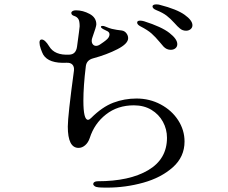

<svg xmlns="http://www.w3.org/2000/svg" viewBox="-20 -825 1040 875"><path d="M857 -710Q857 -699 848.5 -692Q840 -685 828 -685Q811 -685 799 -696Q790 -703 775 -720Q757 -740 739.5 -753.5Q722 -767 692 -779Q675 -786 675 -796Q675 -800 679.5 -802.5Q684 -805 692 -805Q702 -805 708 -803Q786 -783 821.5 -757.5Q857 -732 857 -710ZM204 -614Q229 -572 296 -576Q326 -577 331 -612Q343 -699 343 -705Q343 -729 337 -738.5Q331 -748 319 -752Q305 -756 305 -766Q305 -771 310.5 -774.5Q316 -778 326 -778Q358 -778 388.5 -761.5Q419 -745 419 -714Q419 -704 401 -654Q398 -647 398 -639Q398 -629 403.5 -622.5Q409 -616 418 -616Q427 -616 437 -623Q455 -635 462 -641Q479 -654 479 -668Q479 -677 471 -682L449 -693Q440 -698 440 -703Q440 -707 448 -707Q453 -707 460 -704Q479 -696 489.5 -693.5Q500 -691 512.5 -689Q525 -687 535 -686Q548 -684 556 -673.5Q564 -663 564 -651Q564 -626 515.5 -601Q467 -576 404 -559Q374 -551 371 -522Q360 -432 360 -366Q360 -279 381 -279Q387 -279 395 -287Q446 -338 496.5 -357Q547 -376 602 -376Q662 -376 712.5 -349Q763 -322 792 -277Q821 -232 821 -180Q821 -110 767.5 -62.5Q714 -15 633 7.5Q552 30 469 30Q443 30 431 29Q418 28 411.5 23.5Q405 19 405 14Q405 8 410.5 4.5Q416 1 425 1Q570 1 655.5 -49.5Q741 -100 741 -197Q741 -236 722.5 -270Q704 -304 670 -324.5Q636 -345 590 -345Q516 -345 463 -303.5Q410 -262 389 -196Q382 -175 368 -163Q354 -151 338 -151Q289 -151 289 -248Q289 -297 317 -503Q319 -521 310 -530.5Q301 -540 283 -539Q202 -535 177 -576Q172 -585 166 -602Q160 -619 160 -631Q160 -645 170 -645Q185 -645 204 -614ZM788 -624Q788 -612 779.5 -605Q771 -598 758 -598Q739 -598 725 -613Q709 -632 708 -633Q688 -657 670.5 -672.5Q653 -688 620 -705Q605 -713 605 -722Q605 -731 619 -731Q627 -731 637 -728Q716 -703 752 -675Q788 -647 788 -624Z"/></svg>

Font: Hina Mincho
Style: Regular
Weight: 400
Designer: satsuyako
Foundry: satsuyako
Version: Version 1.100